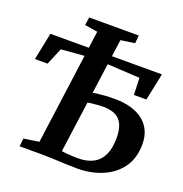

<svg xmlns="http://www.w3.org/2000/svg" viewBox="-139 -892 974 1020"><g transform="rotate(20 348.0 -382.0)"><path d="M406 6.5Q378.5 6.5 340 4.8Q301.5 3 264.8 1.5Q228 0 204.5 0H79.5L84.5 -45.5L170.5 -58.5L259 -713L186.5 -724.5L193 -769.5H473.5L469 -724.5L390 -713L299.5 -53Q308 -51 325.2 -49.5Q342.5 -48 361 -47Q379.5 -46 391 -46Q444 -46 479.2 -65.2Q514.5 -84.5 531.8 -122.8Q549 -161 549 -217.5Q549 -258.5 537.8 -288Q526.5 -317.5 499.5 -333.5Q472.5 -349.5 425 -349.5Q412.5 -349.5 392.5 -348Q372.5 -346.5 355.8 -344.5Q339 -342.5 333.5 -341L339 -399Q354 -401.5 373.5 -404Q393 -406.5 416.8 -408Q440.5 -409.5 468 -409.5Q573 -409.5 631 -363Q689 -316.5 689 -234Q689 -153 649.8 -99.5Q610.5 -46 546.2 -19.8Q482 6.5 406 6.5ZM-2.5 -463.5 29 -617.5H659.5L627.5 -464H557L553.5 -559.5L293.5 -574L109 -559L69 -463.5Z"/></g></svg>

Font: Merriweather 20pt SemiBold
Style: Italic
Weight: 600
Italic angle: -7.8°
Version: Version 2.101